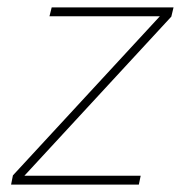

<svg xmlns="http://www.w3.org/2000/svg" viewBox="-20 -500 506 520"><path d="M15 -25 413 -456H114L120 -480H450L444 -455L46 -24H361L356 0H10Z"/></svg>

Font: Prompt Thin
Style: Italic
Weight: 250
Italic angle: -12°
Designer: Katatrad Team
Foundry: CadsonDemak
Version: Version 1.001